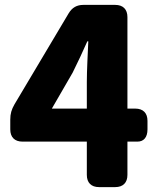

<svg xmlns="http://www.w3.org/2000/svg" viewBox="-20 -725 649 785"><path d="M335 -390V-281H192L277 -428C298 -470 318 -513 337 -556H341C339 -508 335 -437 335 -390ZM22 -196C22 -164 40 -146 72 -146H335V-10C335 22 353 40 385 40H451C483 40 501 22 501 -10V-146H542C568 -146 583 -164 583 -196V-231C583 -263 565 -281 533 -281H501V-655C501 -687 483 -705 451 -705H321C294 -705 275 -694 261 -671L39 -298C27 -277 22 -260 22 -236Z"/></svg>

Font: コーポレート・ロゴ（ラウンド）ver3 Bold
Style: Regular
Weight: 700
Designer: [KANA_main] LOGOTYPE.JP [Source Han Sans] Ryoko NISHIZUKA 西塚涼子 (kana, bopomofo & ideographs); Paul D. Hunt (Latin, Greek
Version: Version 12.001;FEAKit 1.0